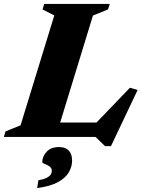

<svg xmlns="http://www.w3.org/2000/svg" viewBox="-54 -696 724 976"><path d="M418.5 -617 229.5 0H-34.5L-26 -28L50.5 -59L222 -617.5L162 -648L171 -676H504L495 -648ZM408.5 -44 606.5 -250 645.5 -238.5 510 47H480L431.5 0H97L121 -73H468.5ZM161 128Q161 100 182.8 75.8Q204.5 51.5 246.5 51.5Q279.5 51.5 296 69.8Q312.5 88 312.5 120.5Q312.5 151 295.8 180Q279 209 240.2 230Q201.5 251 135 260L141 220.5Q169 215.5 183.8 207.8Q198.5 200 204 191Q209.5 182 209.5 173Q209.5 157.5 197.2 149.5Q185 141.5 173 137.2Q161 133 161 128Z"/></svg>

Font: Newsreader 16pt 16pt ExtraBold
Style: Italic
Weight: 800
Italic angle: -17°
Version: Version 1.003